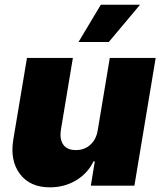

<svg xmlns="http://www.w3.org/2000/svg" viewBox="-20 -793 689 820"><path d="M397.7 -238.6 448.9 -545.5H644.9L554 0H367.9L384.9 -103.7H379.3Q354 -51.8 304.3 -22.4Q254.6 7.1 193.2 7.1Q108 7.1 65 -50.1Q22 -107.2 36.9 -197.4L95.2 -545.5H291.2L240.1 -238.6Q234 -197.8 250.5 -174.9Q267 -152 304 -152Q340.9 -152 366.3 -175.2Q391.7 -198.5 397.7 -238.6ZM315.3 -613.6 410.5 -772.7H578.1L444.6 -613.6Z"/></svg>

Font: Karasuma Gothic
Style: Italic
Weight: 900
Italic angle: -9.39999°
Designer: Rasmus Andersson / Ryoko Nishizuka
Foundry: Genbu
Version: Version 1.00